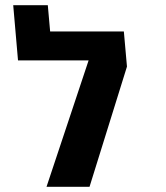

<svg xmlns="http://www.w3.org/2000/svg" viewBox="-20 -721 640 741"><path d="M458 -599.5 470 -464 325.5 0H159.5L322 -488H49.5L31 -701H164.5L173.5 -599.5Z"/></svg>

Font: JuliaMono SemiBold
Style: Italic
Weight: 600
Italic angle: -9°
Monospace: yes
Designer: cormullion
Foundry: corm
Version: Version 0.056; ttfautohint (v1.8.4)